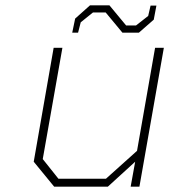

<svg xmlns="http://www.w3.org/2000/svg" viewBox="-20 -703 637 723"><path d="M441 -580 378 -656H330L284 -619L274 -580H252L263 -633L319 -683H392L455 -607H492L538 -643L547 -682H569L559 -629L503 -580ZM184 0 107 -94 182 -523H215L141 -104L200 -30H379L496 -135L564 -523H597L505 0H472L489 -94L386 0Z"/></svg>

Font: Tomorrow ExtraLight
Style: Italic
Weight: 275
Italic angle: -10°
Designer: Tony de Marco, Monica Rizzolli
Foundry: Just in Type
Version: Version 2.002